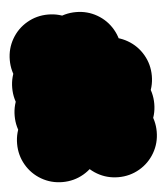

<svg xmlns="http://www.w3.org/2000/svg" viewBox="-97 -542 594 685"><g transform="rotate(-5 200.0 -200.0)"><path d="M150 -50Q150 -91 170 -125.5Q190 -160 224.5 -180Q259 -200 300 -200Q341 -200 375.5 -180Q410 -160 430 -125.5Q450 -91 450 -50Q450 -9 430 25.5Q410 60 375.5 80Q341 100 300 100Q259 100 224.5 80Q190 60 170 25.5Q150 -9 150 -50ZM150 -150Q150 -191 170 -225.5Q190 -260 224.5 -280Q259 -300 300 -300Q341 -300 375.5 -280Q410 -260 430 -225.5Q450 -191 450 -150Q450 -109 430 -74.5Q410 -40 375.5 -20Q341 0 300 0Q259 0 224.5 -20Q190 -40 170 -74.5Q150 -109 150 -150ZM150 -250Q150 -291 170 -325.5Q190 -360 224.5 -380Q259 -400 300 -400Q341 -400 375.5 -380Q410 -360 430 -325.5Q450 -291 450 -250Q450 -209 430 -174.5Q410 -140 375.5 -120Q341 -100 300 -100Q259 -100 224.5 -120Q190 -140 170 -174.5Q150 -209 150 -250ZM50 -350Q50 -391 70 -425.5Q90 -460 124.5 -480Q159 -500 200 -500Q241 -500 275.5 -480Q310 -460 330 -425.5Q350 -391 350 -350Q350 -309 330 -274.5Q310 -240 275.5 -220Q241 -200 200 -200Q159 -200 124.5 -220Q90 -240 70 -274.5Q50 -309 50 -350ZM-50 -350Q-50 -391 -30 -425.5Q-10 -460 24.5 -480Q59 -500 100 -500Q141 -500 175.5 -480Q210 -460 230 -425.5Q250 -391 250 -350Q250 -309 230 -274.5Q210 -240 175.5 -220Q141 -200 100 -200Q59 -200 24.5 -220Q-10 -240 -30 -274.5Q-50 -309 -50 -350ZM-50 -250Q-50 -291 -30 -325.5Q-10 -360 24.5 -380Q59 -400 100 -400Q141 -400 175.5 -380Q210 -360 230 -325.5Q250 -291 250 -250Q250 -209 230 -174.5Q210 -140 175.5 -120Q141 -100 100 -100Q59 -100 24.5 -120Q-10 -140 -30 -174.5Q-50 -209 -50 -250ZM-50 -150Q-50 -191 -30 -225.5Q-10 -260 24.5 -280Q59 -300 100 -300Q141 -300 175.5 -280Q210 -260 230 -225.5Q250 -191 250 -150Q250 -109 230 -74.5Q210 -40 175.5 -20Q141 0 100 0Q59 0 24.5 -20Q-10 -40 -30 -74.5Q-50 -109 -50 -150ZM-50 -50Q-50 -91 -30 -125.5Q-10 -160 24.5 -180Q59 -200 100 -200Q141 -200 175.5 -180Q210 -160 230 -125.5Q250 -91 250 -50Q250 -9 230 25.5Q210 60 175.5 80Q141 100 100 100Q59 100 24.5 80Q-10 60 -30 25.5Q-50 -9 -50 -50Z"/></g></svg>

Font: TINY 5x3
Style: Regular
Weight: 400
Designer: Jack Halten Fahnestock
Foundry: Velvetyne Type Foundry
Version: Version 1.002